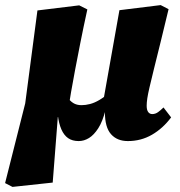

<svg xmlns="http://www.w3.org/2000/svg" viewBox="-39 -538 705 754"><path d="M10 196 -19 181 60 -132 108 -497 272 -517 304 -501Q288 -428 276.5 -369.5Q265 -311 256 -264Q247 -217 240 -176Q233 -135 227 -96L188 -78L168 179ZM270 16Q245 16 228.5 4.5Q212 -7 202 -30Q192 -53 188 -86L225 -158Q235 -142 248.5 -133.5Q262 -125 281 -125Q297 -125 314.5 -129.5Q332 -134 351.5 -145.5Q371 -157 391 -175L402 -105H375Q364 -61 347 -34.5Q330 -8 310.5 4Q291 16 270 16ZM463 16Q421 16 397 -11Q373 -38 373 -97Q373 -105 373.5 -115.5Q374 -126 376 -138H366L430 -498L592 -518L623 -502L592 -374Q576 -310 565.5 -267Q555 -224 548.5 -196.5Q542 -169 539.5 -152Q537 -135 537 -123Q537 -106 543 -98Q549 -90 559 -90Q571 -90 581.5 -97.5Q592 -105 603 -116L633 -77Q601 -34 558 -9Q515 16 463 16Z"/></svg>

Font: Source Serif 4 Black
Style: Italic
Weight: 900
Italic angle: -12°
Designer: Frank Grießhammer
Foundry: Adobe Systems Incorporated
Version: Version 4.004;hotconv 1.0.116;makeotfexe 2.5.65601